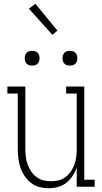

<svg xmlns="http://www.w3.org/2000/svg" viewBox="-20 -988 540 1016"><path d="M237 8Q212 8 187.5 1.5Q163 -5 143.5 -20.5Q124 -36 110 -57Q96 -78 88 -101.5Q80 -125 77 -150Q74 -175 74 -200V-493H19V-530H114V-200Q114 -179 116.5 -158.5Q119 -138 126 -118.5Q133 -99 144.5 -81.5Q156 -64 172.5 -51.5Q189 -39 209 -34Q229 -29 250 -29Q271 -29 291 -34Q311 -39 327.5 -51.5Q344 -64 355.5 -81.5Q367 -99 374 -118.5Q381 -138 383.5 -158.5Q386 -179 386 -200V-493H330V-530H426V-37H481V0H386V-101Q378 -78 364 -57Q350 -36 330.5 -20.5Q311 -5 286.5 1.5Q262 8 237 8ZM350 -641Q342 -641 334.5 -643Q327 -645 321 -651Q315 -657 313 -664.5Q311 -672 311 -680Q311 -688 313 -695.5Q315 -703 321 -709Q327 -715 334.5 -717Q342 -719 350 -719Q358 -719 365.5 -717Q373 -715 379 -709Q385 -703 387 -695.5Q389 -688 389 -680Q389 -672 387 -664.5Q385 -657 379 -651Q373 -645 365.5 -643Q358 -641 350 -641ZM150 -641Q142 -641 134.5 -643Q127 -645 121 -651Q115 -657 113 -664.5Q111 -672 111 -680Q111 -688 113 -695.5Q115 -703 121 -709Q127 -715 134.5 -717Q142 -719 150 -719Q158 -719 165.5 -717Q173 -715 179 -709Q185 -703 187 -695.5Q189 -688 189 -680Q189 -672 187 -664.5Q185 -657 179 -651Q173 -645 165.5 -643Q158 -641 150 -641ZM257 -804 133 -942 167 -968 284 -826Z"/></svg>

Font: Iosevka Slab Extralight
Style: Regular
Weight: 200
Monospace: yes
Designer: Belleve Invis
Foundry: Belleve Invis
Version: Version 11.1.1; ttfautohint (v1.8.3)